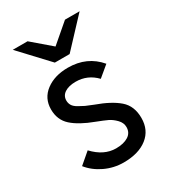

<svg xmlns="http://www.w3.org/2000/svg" viewBox="-182 -827 833 933"><g transform="rotate(-30 234.5 -360.0)"><path d="M269 -576H186L40 -732H123L228 -642L333 -732H415ZM234 12Q179 12 129.5 -11.5Q80 -35 49 -74L111 -127Q168 -66 236 -66Q279 -66 305 -82.5Q331 -99 331 -131Q331 -155 312 -174.5Q293 -194 273 -203.5Q253 -213 214 -228Q136 -257 96 -293Q56 -329 56 -388Q56 -450 104.5 -486.5Q153 -523 228 -523Q335 -523 400 -446L340 -396Q293 -445 227 -445Q188 -445 165 -430Q142 -415 142 -388Q142 -373 149.5 -360.5Q157 -348 176.5 -337Q196 -326 207.5 -320.5Q219 -315 250 -303Q331 -274 373.5 -237Q416 -200 416 -133Q416 -65 367 -26.5Q318 12 234 12Z"/></g></svg>

Font: Overpass
Style: Regular
Weight: 400
Designer: Delve Withrington, Thomas Jockin
Foundry: Delve Fonts
Version: Version 3.000;DELV;Overpass